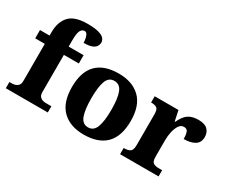

<svg xmlns="http://www.w3.org/2000/svg" viewBox="-115 -1142 1824 1525"><g transform="rotate(30 797.0 -379.0)"><path d="M16 0V-57H42Q53 -57 68.5 -61.5Q84 -66 96 -79Q108 -92 108 -120V-460H20V-536H108V-567Q108 -662 157.5 -715Q207 -768 322 -768Q392 -768 428.5 -757Q465 -746 478.5 -729Q492 -712 492 -694Q492 -675 481.5 -658Q471 -641 445 -631Q419 -621 371 -621Q371 -635 367.5 -655.5Q364 -676 355.5 -691.5Q347 -707 332 -707Q308 -707 295.5 -682Q283 -657 283 -589V-536H420V-460H283V-120Q283 -92 294 -79Q305 -66 320.5 -61.5Q336 -57 350 -57H401V0Z M734 10Q609 10 537.5 -60Q466 -130 466 -271Q466 -411 534.5 -480.5Q603 -550 737 -550Q862 -550 934 -480.5Q1006 -411 1006 -271Q1006 -130 937 -60Q868 10 734 10ZM736 -57Q787 -57 807.5 -111.5Q828 -166 828 -271Q828 -376 807 -429Q786 -482 735 -482Q684 -482 664 -429Q644 -376 644 -271Q644 -166 664.5 -111.5Q685 -57 736 -57Z M1064 0V-57H1069Q1103 -57 1122.5 -69.5Q1142 -82 1142 -129V-411Q1142 -455 1125 -467Q1108 -479 1075 -479H1072V-536H1290L1310 -442H1315Q1340 -498 1374.5 -523Q1409 -548 1469 -548Q1527 -548 1553 -521.5Q1579 -495 1579 -454Q1579 -403 1541.5 -380Q1504 -357 1441 -357Q1441 -398 1432.5 -420Q1424 -442 1396 -442Q1369 -442 1352 -416.5Q1335 -391 1326.5 -352.5Q1318 -314 1318 -276V-124Q1318 -80 1336 -68.5Q1354 -57 1383 -57H1417V0Z"/></g></svg>

Font: Noto Serif Telugu ExtraBold
Style: Regular
Weight: 800
Designer: Jelle Bosma - Monotype Design Team
Foundry: Monotype Imaging Inc.
Version: Version 2.005; ttfautohint (v1.8.4.7-5d5b)